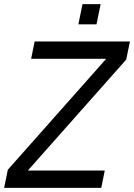

<svg xmlns="http://www.w3.org/2000/svg" viewBox="-51 -911 650 931"><path d="M-31 0 -13 -88 464 -626H100L117 -710H579L561 -622L84 -84H457L440 0ZM329 -793 349 -891H437L417 -793Z"/></svg>

Font: Geist Regular
Style: Italic
Weight: 400
Italic angle: -12°
Designer: Basement.studio, Andrés Briganti, Mateo Zaragoza
Foundry: Basement.studio, Vercel, Andrés Briganti, Guido Ferreyra, Mateo Zaragoza
Version: Version 1.500; ttfautohint (v1.8.4.7-5d5b)